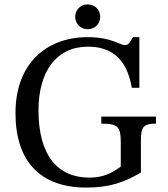

<svg xmlns="http://www.w3.org/2000/svg" viewBox="-20 -837 760 868"><path d="M370 11C480 11 545 -15 617 -57V-202C617 -264 629 -278 685 -278V-310H438V-278C514 -278 526 -264 526 -192V-84C486 -54 446 -34 384 -34C241 -34 154 -134 154 -338C154 -515 236 -626 377 -626C483 -626 553 -573 576 -440H610V-669H581C568 -647 562 -633 545 -633C520 -633 486 -669 376 -669C188 -669 50 -548 50 -326C50 -112 158 11 370 11ZM376 -705C411 -705 433 -731 433 -761C433 -791 411 -817 376 -817C342 -817 320 -791 320 -761C320 -731 343 -705 376 -705Z"/></svg>

Font: STIX Two Text
Style: Regular
Weight: 400
Designer: Ross Mills, John Hudson & Paul Hanslow, Tiro Typeworks Ltd; with prior portions MicroPress Inc., and Coen Hoffman.
Foundry: Tiro Typeworks Ltd
Version: Version 2.13 b171